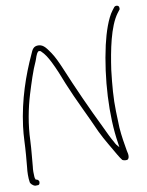

<svg xmlns="http://www.w3.org/2000/svg" viewBox="-55 -816 662 867"><g transform="rotate(-5 276.5 -383.0)"><path d="M38 -266C36 -220 40 -182 40 -136V-81C39 -59 41 -31 46 -12C47 -6 59 5 70 6L79 5C87 5 90 1 90 -9C90 -15 83 -21 77 -21H74C72 -28 71 -23 69 -35C67 -46 65 -67 66 -81V-136C66 -156 66 -177 65 -198C61 -272 69 -345 82 -407C93 -458 105 -513 120 -554C124 -565 126 -587 136 -597L138 -598H140C142 -598 146 -598 148 -596C167 -581 178 -565 192 -543C211 -512 229 -477 247 -440C286 -364 334 -288 375 -213C399 -172 428 -135 451 -101C459 -90 465 -82 470 -77C471 -75 477 -73 487 -73C497 -73 501 -79 501 -90C501 -98 498 -107 495 -116C487 -146 477 -184 471 -222C468 -246 465 -271 462 -296C455 -355 455 -416 457 -485C462 -574 473 -681 508 -738L517 -752C519 -754 519 -757 518 -762C517 -774 500 -774 495 -766L486 -752C465 -719 450 -657 442 -599C422 -451 427 -279 459 -152L463 -134L450 -147C447 -150 442 -158 441 -160C428 -178 414 -202 399 -228C344 -319 288 -419 239 -513C224 -541 211 -564 195 -584C179 -602 164 -626 138 -624C116 -622 111 -609 104 -587C71 -495 43 -387 38 -266ZM66 -85Z"/></g></svg>

Font: Stray Cat
Style: Lt
Weight: 300
Version: Version 1.0